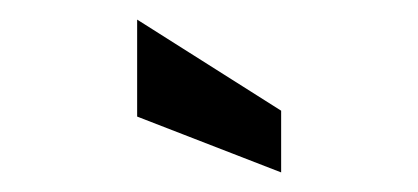

<svg xmlns="http://www.w3.org/2000/svg" viewBox="-20 -760 427 196"><path d="M120 -641V-740L267 -647V-584Z"/></svg>

Font: Cabin Condensed
Style: Regular
Weight: 400
Width: 3
Designer: Pablo Impallari
Foundry: Pablo Impallari. http://www.impallari.com Igino Marini. http://www.ikern.com
Version: Version 2.200